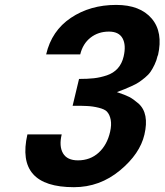

<svg xmlns="http://www.w3.org/2000/svg" viewBox="-20 -756 677 790"><path d="M629.9 -527.8H628.9Q624.5 -507.8 616.2 -490.5Q607.9 -473.1 599.4 -460.7Q590.8 -448.2 576.4 -436.5Q562 -424.8 551.5 -417.7Q541 -410.6 522.2 -402.1Q503.4 -393.6 492.7 -389.2Q481.9 -384.8 460.9 -377Q495.1 -365.7 511.7 -357.2Q528.3 -348.6 549.8 -330.1Q594.7 -289.6 574.2 -202.1Q555.7 -123 474.1 -55.2Q390.6 14.2 284.2 14.2Q43 14.2 92.8 -203.1H233.9Q222.2 -154.3 239.3 -125.2Q256.3 -96.2 300.8 -96.2Q351.1 -96.2 386 -127.9Q420.9 -159.7 433.1 -213.9Q439.5 -242.2 435.5 -263.2Q431.6 -284.2 419.9 -296.9Q410.6 -306.6 386.2 -312.7Q361.8 -318.8 337.9 -319.8Q323.7 -320.8 278.8 -320.8L305.2 -431.2Q340.8 -431.2 366.7 -434.1Q392.6 -437 419.7 -446Q446.8 -455.1 464.4 -474.6Q481.9 -494.1 488.8 -523.9Q499.5 -570.3 484.4 -598.1Q469.2 -626 428.2 -626Q384.3 -626 352.5 -601.1Q320.8 -576.2 310.1 -532.2H169.9Q192.4 -629.4 271.7 -682.6Q351.1 -735.8 458 -735.8Q556.2 -735.8 604 -679.9Q651.9 -624 629.9 -527.8Z"/></svg>

Font: Perun
Style: Bold Italic
Weight: 700
Italic angle: -12°
Foundry: Copyright (c) Stefan Peev, Context Ltd, 2016
Version: Version 001.000